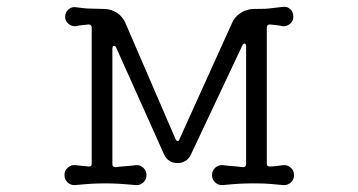

<svg xmlns="http://www.w3.org/2000/svg" viewBox="-20 -525 1040 557"><path d="M198 12Q186 13 176.5 4.5Q167 -4 167 -17Q167 -30 176.5 -38.5Q186 -47 198 -46Q207 -45 217 -44Q227 -43 237 -42H239Q246 -42 246 -50V-445Q246 -454 237 -454Q227 -453 217.5 -452Q208 -451 200 -449Q188 -448 178.5 -456Q169 -464 169 -476Q169 -489 178.5 -497.5Q188 -506 200 -504Q217 -502 225.5 -501Q234 -500 246 -500Q258 -500 282 -499Q302 -499 319 -488Q336 -477 344 -458L489 -122Q492 -116 495 -116Q500 -116 501 -122L653 -458Q661 -477 679 -488Q697 -499 717 -499Q738 -499 748.5 -499.5Q759 -500 770 -501.5Q781 -503 800 -505Q813 -507 822 -498.5Q831 -490 831 -477Q831 -464 821.5 -456Q812 -448 800 -449Q792 -451 782.5 -452Q773 -453 763 -454Q754 -454 754 -445V-50Q754 -42 762 -42Q773 -42 782.5 -43.5Q792 -45 802 -46Q814 -47 823.5 -38.5Q833 -30 833 -17Q833 -4 823.5 4.5Q814 13 802 12Q784 10 763.5 8.5Q743 7 723 7H714Q694 7 675 8Q656 9 626 12Q614 13 604.5 4.5Q595 -4 595 -17Q595 -30 604.5 -38.5Q614 -47 626 -46Q640 -44 655 -43Q670 -42 685 -40Q694 -40 694 -49V-390Q694 -397 690 -398.5Q686 -400 683 -393L534 -77Q522 -52 495 -52Q468 -52 456 -77L317 -387Q315 -392 311 -392Q306 -392 306 -384V-49Q306 -40 315 -40Q330 -42 345.5 -43Q361 -44 374 -46Q386 -47 395.5 -38.5Q405 -30 405 -17Q405 -4 395.5 4.5Q386 13 374 12Q342 9 323 8Q304 7 286 7Q265 7 246.5 8Q228 9 198 12Z"/></svg>

Font: Kiwi Maru Light
Style: Regular
Weight: 300
Designer: Hiroki-Chan
Version: Version 1.100